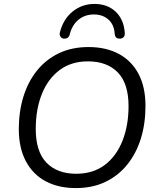

<svg xmlns="http://www.w3.org/2000/svg" viewBox="-20 -955 807 984"><path d="M368.3 8.9Q279.6 8.9 214.1 -26Q148.6 -60.9 112.5 -128.8Q76.4 -196.8 76.4 -293.7Q76.4 -383.2 100 -459.7Q123.7 -536.2 169.5 -593.3Q215.4 -650.3 281.8 -682.1Q348.2 -713.9 433.7 -713.9Q522.9 -713.9 588.4 -679Q653.9 -644.1 689.8 -576.7Q725.6 -509.2 725.6 -411.8Q725.6 -321.8 702 -245.3Q678.3 -168.8 632.4 -111.7Q586.6 -54.7 520.4 -22.9Q454.3 8.9 368.3 8.9ZM370.3 -64.5Q457.5 -64.5 517.2 -109.8Q576.8 -155.1 607.8 -233.7Q638.8 -312.2 638.8 -410.8Q638.8 -527.2 583.6 -583.9Q528.5 -640.5 430.7 -640.5Q344.5 -640.5 284.8 -595.4Q225.1 -550.3 194.2 -472.3Q163.2 -394.2 163.2 -294.6Q163.2 -177.8 218.3 -121.1Q273.5 -64.5 370.3 -64.5ZM306.7 -756.9Q295.5 -758.4 289.4 -768Q283.2 -777.5 287.6 -791.7Q305.4 -858.5 353.1 -896.6Q400.8 -934.8 464 -934.8Q531.2 -934.8 573.1 -894.7Q615 -854.6 619.3 -787.2Q620.7 -774 614.8 -766.2Q608.9 -758.4 596.7 -756.9Q588.9 -756.5 582.5 -758.7Q576.2 -760.9 572.5 -766.3Q568.9 -771.7 567.9 -780Q565.6 -827.7 536.2 -854.3Q506.8 -880.9 461 -880.9Q416.2 -880.9 383 -854.5Q349.9 -828.1 337.4 -778.5Q335.5 -771.2 331.4 -766Q327.2 -760.9 321.1 -758.7Q315 -756.5 306.7 -756.9Z"/></svg>

Font: Nunito ExtraLight
Style: Italic
Weight: 200
Italic angle: -9°
Designer: Vernon Adams
Foundry: Vernon Adams
Version: Version 3.602